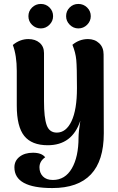

<svg xmlns="http://www.w3.org/2000/svg" viewBox="-20 -729 599 973"><path d="M187 -585Q161 -585 142.5 -603Q124 -621 124 -647Q124 -673 142.5 -691Q161 -709 187 -709Q213 -709 231 -691Q249 -673 249 -647Q249 -622 230.5 -603.5Q212 -585 187 -585ZM377 -585Q352 -585 333.5 -603.5Q315 -622 315 -647Q315 -673 333 -691Q351 -709 377 -709Q403 -709 421.5 -691Q440 -673 440 -647Q440 -622 421.5 -603.5Q403 -585 377 -585ZM505 -453 506 -53Q506 224 245 224Q53 224 53 119Q53 86 79 65.5Q105 45 147 45Q191 45 209 68Q180 88 180 119Q180 147 197.5 165Q215 183 248 183Q310 183 344 124.5Q378 66 378 -32Q378 -59 387 -117Q346 7 222 7Q141 7 103 -40Q65 -87 65 -194V-370Q65 -448 45 -501Q81 -531 124 -531Q159 -531 181 -512Q203 -493 203 -460V-216Q203 -133 216.5 -95Q230 -57 268 -57Q315 -57 342.5 -115Q370 -173 370 -283Q370 -388 366.5 -425.5Q363 -463 347 -502Q382 -531 426 -531Q460 -531 482.5 -510Q505 -489 505 -453Z"/></svg>

Font: Arima Koshi Bold
Style: Regular
Weight: 700
Designer: Joana Correia and Natanael Gama
Foundry: NDISCOVER
Version: Version 1.019;PS 001.019;hotconv 1.0.88;makeotf.lib2.5.64775